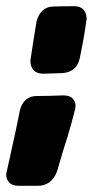

<svg xmlns="http://www.w3.org/2000/svg" viewBox="-54 -574 349 620"><path d="M86 -336Q46 -336 44 -377L45 -384Q54 -445 64 -505Q77 -553 120 -553Q152 -554 185 -554Q223 -554 226 -515L225 -509Q220 -466 204 -388Q195 -342 149 -338ZM68 26H7Q-15 26 -24.5 15Q-34 4 -34 -9L-33 -18L-32 -21Q1 -168 10 -217Q22 -264 65 -264Q102 -264 150 -266Q172 -266 181 -255.5Q190 -245 190 -233L189 -222L188 -220Q186 -210 180 -189L175 -170Q164 -131 150 -88L130 -20Q112 26 68 26Z"/></svg>

Font: Bangerz
Style: Bold
Weight: 700
Designer: vernon adams
Foundry: Vernon Adams
Version: Version 2.10;February 7, 2025;FontCreator 13.0.0.2683 64-bit